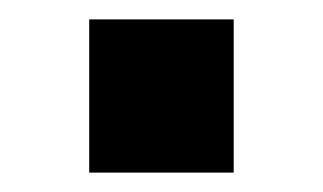

<svg xmlns="http://www.w3.org/2000/svg" viewBox="-20 -437 333 198"><path d="M72 -259V-417H221V-259Z"/></svg>

Font: Archivo SemiCondensed ExtraBold
Style: Regular
Weight: 800
Width: 4
Designer: Hector Gatti
Foundry: Omnibus-Type
Version: Version 2.001